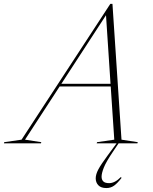

<svg xmlns="http://www.w3.org/2000/svg" viewBox="-98 -745 797 998"><path d="M430 173.5Q430 189 439 198Q448 207 469.5 207Q499 207 530 175.5L534 179.5Q512.5 207.5 495 220Q477.5 232.5 455 232.5Q427 232.5 413.2 218Q399.5 203.5 399.5 182Q399.5 161.5 413.2 135.5Q427 109.5 463 61L508 0H404.5L406.5 -6L496 -19L477.5 -295.5H212L32 -19L116.5 -6L115 0H-77.5L-76 -6L14 -19L475.5 -725H486.5L533.5 -19L618 -6L616.5 0H518.5L491.5 40Q453.5 96 441.8 125.8Q430 155.5 430 173.5ZM221 -309.5H476.5L453 -666Z"/></svg>

Font: Newsreader Display ExtraLight
Style: Italic
Weight: 275
Italic angle: -17°
Designer: Hugues Gentile
Foundry: Production Type
Version: Version 1.002